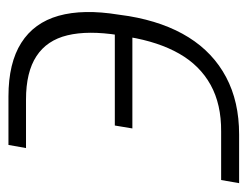

<svg xmlns="http://www.w3.org/2000/svg" viewBox="-86 -500 585 454"><g transform="rotate(90 207.0 -273.5)"><path d="M215.8 -42H330.6L323.2 -0.5H208.5Q129.4 -0.5 81.8 -30.8Q34.2 -61 17.8 -119.1Q1.5 -177.2 15.1 -260.7L18.6 -285.2Q32.7 -368.7 68.8 -426.5Q105 -484.4 162.8 -515.1Q220.7 -545.9 298.3 -545.9H413.6L406.2 -503.4H291.5Q227.1 -503.9 181.2 -478.5Q135.3 -453.1 107.4 -404.3Q79.6 -355.5 67.9 -285.2L63.5 -260.7Q52.2 -188.5 64 -139.9Q75.7 -91.3 113.3 -66.7Q150.9 -42 215.8 -42ZM284.2 -293.5 277.3 -252H31.7L38.6 -293.5Z"/></g></svg>

Font: Inter 20pt ExtraLight
Style: Italic
Weight: 250
Italic angle: -9.3988°
Version: Version 4.001;git-66647c0bb